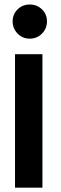

<svg xmlns="http://www.w3.org/2000/svg" viewBox="-20 -746 274 868"><path d="M171.9 -501V102.5H47.9V-501ZM192.4 -649.4Q192.4 -617.2 169.9 -594.2Q147.5 -571.3 114.3 -571.3Q82 -571.3 59.6 -594.2Q37.1 -617.2 37.1 -649.4Q37.1 -681.6 59.6 -703.6Q82 -725.6 114.3 -725.6Q147.5 -725.6 169.9 -703.6Q192.4 -681.6 192.4 -649.4Z"/></svg>

Font: Puritan
Style: Bold
Weight: 700
Version: 2.1